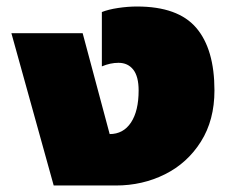

<svg xmlns="http://www.w3.org/2000/svg" viewBox="-20 -570 694 590"><path d="M15 -468H234L317 -158Q359 -158 382.5 -193.5Q406 -229 406 -292Q406 -335 389.5 -356Q373 -377 344 -377Q319 -377 293 -366V-533Q313 -541 343 -545.5Q373 -550 401 -550Q527 -550 583 -484.5Q639 -419 639 -292Q639 -201 597.5 -135Q556 -69 487 -34.5Q418 0 336 0H145Z"/></svg>

Font: Prompt Black
Style: Regular
Weight: 900
Designer: Katatrad Team
Foundry: CadsonDemak
Version: Version 1.000